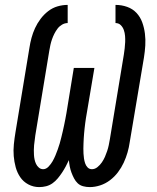

<svg xmlns="http://www.w3.org/2000/svg" viewBox="-20 -755 640 783"><path d="M346 8Q332 8 319 4.5Q306 1 297 -7.5Q288 -16 282 -27.5Q276 -39 271.5 -51Q267 -63 264.5 -76Q262 -89 261 -102Q255 -89 248 -76Q241 -63 233 -51Q225 -39 215.5 -27.5Q206 -16 194 -7.5Q182 1 168 4.5Q154 8 140 8Q116 8 95.5 -3Q75 -14 62.5 -32.5Q50 -51 44 -73Q38 -95 36 -118.5Q34 -142 36.5 -166.5Q39 -191 43 -215L100 -560Q103 -580 108.5 -600.5Q114 -621 123 -640.5Q132 -660 145.5 -678Q159 -696 176.5 -709.5Q194 -723 214.5 -729Q235 -735 256 -735V-661Q244 -661 233 -654.5Q222 -648 214.5 -638Q207 -628 201.5 -617Q196 -606 192 -594.5Q188 -583 185.5 -571.5Q183 -560 181 -548L124 -203Q123 -193 121.5 -183Q120 -173 119 -163Q118 -153 118 -143Q118 -133 118.5 -123.5Q119 -114 121 -104.5Q123 -95 127 -86.5Q131 -78 138.5 -71.5Q146 -65 156 -65Q168 -65 178 -75.5Q188 -86 194.5 -97.5Q201 -109 206 -121Q211 -133 215.5 -145.5Q220 -158 223.5 -170Q227 -182 230 -194.5Q233 -207 236 -219.5Q239 -232 241.5 -244.5Q244 -257 246.5 -269.5Q249 -282 251 -294L281 -478H365L334 -294Q332 -284 330.5 -273.5Q329 -263 327.5 -252.5Q326 -242 325 -231.5Q324 -221 323 -211Q322 -201 321.5 -190.5Q321 -180 320.5 -169.5Q320 -159 320 -149Q320 -139 320.5 -128.5Q321 -118 322.5 -108.5Q324 -99 327 -89.5Q330 -80 337 -72.5Q344 -65 355 -65Q367 -65 377.5 -73.5Q388 -82 395.5 -93Q403 -104 408 -115.5Q413 -127 417 -139Q421 -151 423.5 -163Q426 -175 428 -187L485 -532Q487 -545 488.5 -558Q490 -571 490.5 -583.5Q491 -596 490 -608.5Q489 -621 485 -632.5Q481 -644 472.5 -652.5Q464 -661 451 -661V-735Q476 -735 498.5 -727Q521 -719 536.5 -702.5Q552 -686 560 -664Q568 -642 571 -618Q574 -594 572.5 -569.5Q571 -545 567 -520L509 -175Q506 -154 500 -133Q494 -112 484.5 -91.5Q475 -71 461 -52.5Q447 -34 428.5 -20Q410 -6 388.5 1Q367 8 346 8Z"/></svg>

Font: Iosevka Curly Slab Extended
Style: Italic
Weight: 400
Width: 7
Italic angle: -9°
Monospace: yes
Designer: Belleve Invis
Foundry: Belleve Invis
Version: Version 11.1.0; ttfautohint (v1.8.3)